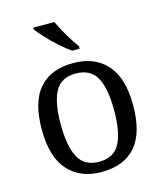

<svg xmlns="http://www.w3.org/2000/svg" viewBox="-115 -852 807 948"><g transform="rotate(-15 288.5 -378.0)"><path d="M287 10Q179 10 117 -59Q55 -128 55 -269Q55 -409 114.5 -477.5Q174 -546 290 -546Q398 -546 460 -477.5Q522 -409 522 -269Q522 -128 462.5 -59Q403 10 287 10ZM289 -42Q364 -42 394.5 -99.5Q425 -157 425 -269Q425 -381 394 -437Q363 -493 288 -493Q213 -493 182.5 -437Q152 -381 152 -269Q152 -157 183 -99.5Q214 -42 289 -42ZM301 -606Q275 -624 243 -652.5Q211 -681 184.5 -710Q158 -739 145 -756V-766H252Q268 -732 292.5 -690Q317 -648 339 -619V-606Z"/></g></svg>

Font: Noto Serif Ahom
Style: Regular
Weight: 400
Designer: Monotype Design Team
Foundry: Monotype Imaging Inc.
Version: Version 2.007; ttfautohint (v1.8.4.7-5d5b)